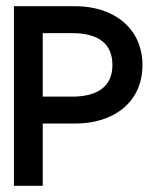

<svg xmlns="http://www.w3.org/2000/svg" viewBox="-20 -600 503 620"><path d="M25 0H118V-201H223C345 -201 440 -268 440 -390C440 -508 348 -580 223 -580H25ZM118 -288V-493H213C295 -493 343 -461 343 -390C343 -320 294 -288 213 -288Z"/></svg>

Font: Charger Pro
Style: ExBd
Weight: 400
Designer: Jasper
Foundry: Cannot Into Space Fonts
Version: Version 1.09